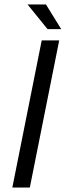

<svg xmlns="http://www.w3.org/2000/svg" viewBox="-20 -836 293 856"><path d="M166 -656H244L113 0H35ZM103 -816H185L253 -706H192Z"/></svg>

Font: mr_Source Sans Pro
Style: Italic
Weight: 400
Italic angle: -11°
Designer: Paul D. Hunt
Foundry: Adobe Systems Incorporated
Version: Version 1.036;July 10, 2024;FontCreator 11.5.0.2430 64-bit